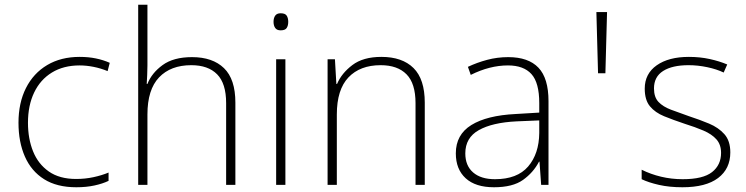

<svg xmlns="http://www.w3.org/2000/svg" viewBox="-20 -780 3147 810"><path d="M302 10Q220 10 166 -24Q112 -58 85 -119.5Q58 -181 58 -262Q58 -346 89.5 -408.5Q121 -471 179 -505.5Q237 -540 316 -540Q353 -540 384.5 -533.5Q416 -527 443 -515L434 -480Q405 -492 374.5 -498Q344 -504 316 -504Q248 -504 199 -474Q150 -444 124 -389.5Q98 -335 98 -262Q98 -195 119.5 -141.5Q141 -88 186 -56.5Q231 -25 301 -25Q339 -25 374 -32.5Q409 -40 438 -52V-17Q413 -5 378.5 2.5Q344 10 302 10Z M602 -504Q602 -482 601 -464.5Q600 -447 599 -426H602Q620 -472 666 -505.5Q712 -539 790 -539Q877 -539 925 -492.5Q973 -446 973 -347V0H934V-345Q934 -428 896 -466.5Q858 -505 787 -505Q700 -505 651 -453.5Q602 -402 602 -297V0H563V-760H602Z M1164 -724Q1183 -724 1189.5 -714Q1196 -704 1196 -688Q1196 -672 1189.5 -662Q1183 -652 1164 -652Q1148 -652 1141 -662Q1134 -672 1134 -688Q1134 -704 1141 -714Q1148 -724 1164 -724ZM1184 -530V0H1145V-530Z M1589 -540Q1677 -540 1724.5 -493Q1772 -446 1772 -347V0H1733V-345Q1733 -428 1695 -466.5Q1657 -505 1586 -505Q1499 -505 1450 -453.5Q1401 -402 1401 -297V0H1362V-530H1393L1399 -426H1402Q1421 -471 1466.5 -505.5Q1512 -540 1589 -540Z M2124 -539Q2209 -539 2251.5 -494.5Q2294 -450 2294 -353V0H2263L2256 -98H2254Q2230 -52 2186.5 -21Q2143 10 2064 10Q1986 10 1944.5 -28Q1903 -66 1903 -133Q1903 -212 1968.5 -252.5Q2034 -293 2155 -299L2255 -305V-345Q2255 -431 2222 -467.5Q2189 -504 2123 -504Q2046 -504 1966 -464L1954 -498Q1992 -516 2035 -527.5Q2078 -539 2124 -539ZM2159 -268Q2057 -263 2000 -231Q1943 -199 1943 -133Q1943 -81 1976 -52.5Q2009 -24 2068 -24Q2162 -24 2208 -77.5Q2254 -131 2255 -219V-272Z M2503 -471 2496 -729H2541L2534 -471Z M3061 -137Q3061 -68 3009.5 -29Q2958 10 2859 10Q2804 10 2760 0Q2716 -10 2687 -24V-64Q2725 -45 2769 -34.5Q2813 -24 2860 -24Q2946 -24 2984 -54Q3022 -84 3022 -135Q3022 -170 3002.5 -192Q2983 -214 2948 -229Q2913 -244 2868 -258Q2820 -274 2782 -289.5Q2744 -305 2722 -331.5Q2700 -358 2700 -406Q2700 -469 2750.5 -504.5Q2801 -540 2886 -540Q2933 -540 2974 -531Q3015 -522 3048 -508L3033 -474Q3004 -488 2964 -496.5Q2924 -505 2885 -505Q2816 -505 2777.5 -480.5Q2739 -456 2739 -407Q2739 -370 2758 -350Q2777 -330 2810 -317.5Q2843 -305 2886 -290Q2932 -275 2971.5 -258.5Q3011 -242 3036 -214Q3061 -186 3061 -137Z"/></svg>

Font: Noto Sans Bengali UI ExtraLight
Style: Regular
Weight: 200
Designer: Jelle Bosma - Monotype Design Team
Foundry: Monotype Imaging Inc.
Version: Version 2.003; ttfautohint (v1.8.4.7-5d5b)